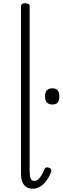

<svg xmlns="http://www.w3.org/2000/svg" viewBox="-20 -1135 382 1172"><path d="M181 17Q145 17 126.5 -6Q108 -29 108 -76V-1096Q108 -1106 114.5 -1110.5Q121 -1115 134 -1115Q148 -1115 154.5 -1110.5Q161 -1106 161 -1096V-89Q161 -63 166.5 -47Q172 -31 189 -31Q202 -31 211.5 -38.5Q221 -46 231.5 -62Q242 -78 252 -104Q256 -112 263 -113Q270 -114 279 -111Q289 -108 292 -101.5Q295 -95 293 -89Q281 -55 263 -31.5Q245 -8 224.5 4.5Q204 17 181 17ZM300 -497Q278 -497 266.5 -509Q255 -521 255 -547Q255 -572 266.5 -584Q278 -596 300 -596Q321 -596 331.5 -584Q342 -572 342 -547Q343 -521 332 -509Q321 -497 300 -497Z"/></svg>

Font: Playwrite FR Moderne ExtraLight
Style: Regular
Weight: 250
Version: Version 1.002